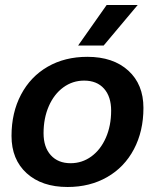

<svg xmlns="http://www.w3.org/2000/svg" viewBox="-20 -737 619 767"><path d="M26 -194Q26 -287 64 -359Q102 -431 170.5 -470.5Q239 -510 329 -510Q432 -510 492.5 -455Q553 -400 553 -306Q553 -213 515 -141Q477 -69 408 -29.5Q339 10 250 10Q147 10 86.5 -45Q26 -100 26 -194ZM424 -295Q424 -351 395.5 -383Q367 -415 316 -415Q270 -415 233 -388Q196 -361 175 -313Q154 -265 154 -205Q154 -149 183 -117Q212 -85 262 -85Q308 -85 345 -112Q382 -139 403 -187Q424 -235 424 -295ZM406 -717H530L394 -555H292Z"/></svg>

Font: Sarabun
Style: Bold Italic
Weight: 700
Italic angle: -10°
Designer: Suppakit Chalermlarp | Katatrad Co.,Ltd.
Foundry: Cadson Demak Co.,Ltd.
Version: Version 1.000; ttfautohint (v1.6)